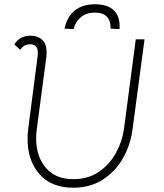

<svg xmlns="http://www.w3.org/2000/svg" viewBox="-20 -868 767 898"><path d="M109 -217Q109 -241 112 -266L156 -605Q157 -611 157 -621Q157 -661 120 -661Q91 -661 75 -635L47 -660Q72 -701 123 -701Q157 -701 177.5 -681.5Q198 -662 198 -624Q198 -610 197 -603L152 -264Q149 -242 149 -221Q149 -137 194 -83.5Q239 -30 323 -30Q392 -30 442.5 -64.5Q493 -99 522.5 -153Q552 -207 560 -266L615 -684H656L600 -264Q591 -193 556.5 -130.5Q522 -68 462.5 -29Q403 10 323 10Q220 10 164.5 -53.5Q109 -117 109 -217ZM539 -732 497 -734Q499 -768 481 -788.5Q463 -809 424 -809Q383 -809 357.5 -787Q332 -765 324 -732L282 -734Q292 -786 327.5 -817Q363 -848 425 -848Q485 -848 514 -818Q543 -788 539 -732Z"/></svg>

Font: Bellota Light
Style: Italic
Weight: 300
Italic angle: -7.5°
Designer: Kemie Guaida
Foundry: Kemie Guaida
Version: Version 4.001